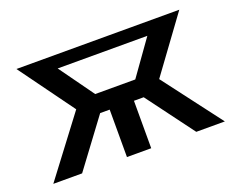

<svg xmlns="http://www.w3.org/2000/svg" viewBox="-89 -678 1029 833"><g transform="rotate(-20 425.0 -261.5)"><path d="M29 0 233 -270 49 -523H801L616 -270L821 0H689L526 -219H481V0H369V-219H325L162 0ZM333 -304H518L632 -464H218Z"/></g></svg>

Font: Raleway-v4020 SemiBold
Style: Regular
Weight: 600
Designer: Matt McInerney, Pablo Impallari, Rodrigo Fuenzalida
Foundry: Matt McInerney, Pablo Impallari, Rodrigo Fuenzalida
Version: Version 4.020;PS 004.020;hotconv 1.0.88;makeotf.lib2.5.64775